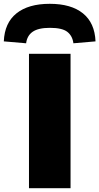

<svg xmlns="http://www.w3.org/2000/svg" viewBox="-48 -987 521 1007"><path d="M104 0V-705H322V0ZM89 -760 -28 -770Q-24 -867 38.5 -917Q101 -967 213 -967Q325 -967 387 -917Q449 -867 453 -770L337 -760Q332 -799 305 -820Q278 -841 214 -841Q153 -841 123.5 -820.5Q94 -800 89 -760Z"/></svg>

Font: Nunito Sans 7pt Expanded Black
Style: Regular
Weight: 900
Width: 7
Designer: Vernon Adams
Foundry: Vernon Adams
Version: Version 3.101;gftools[0.9.27]